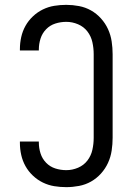

<svg xmlns="http://www.w3.org/2000/svg" viewBox="-20 -763 540 791"><path d="M253 8Q228 8 203.5 4Q179 0 156.5 -11Q134 -22 115.5 -39.5Q97 -57 85 -78.5Q73 -100 67.5 -124.5Q62 -149 62 -174V-180H140V-176Q140 -153 147 -131Q154 -109 170 -92.5Q186 -76 208 -69Q230 -62 253 -62Q278 -62 301.5 -72Q325 -82 340 -101.5Q355 -121 360.5 -145.5Q366 -170 366 -195V-540Q366 -565 360.5 -589.5Q355 -614 340 -633.5Q325 -653 301.5 -663Q278 -673 253 -673Q230 -673 208 -666Q186 -659 170 -642.5Q154 -626 147 -604Q140 -582 140 -559V-555H62V-561Q62 -586 67.5 -610.5Q73 -635 85 -656.5Q97 -678 115.5 -695.5Q134 -713 156.5 -724Q179 -735 203.5 -739Q228 -743 253 -743Q279 -743 305.5 -738Q332 -733 355 -720Q378 -707 396 -687Q414 -667 425 -643Q436 -619 440 -592.5Q444 -566 444 -540V-195Q444 -169 440 -142.5Q436 -116 425 -92Q414 -68 396 -48Q378 -28 355 -15Q332 -2 305.5 3Q279 8 253 8Z"/></svg>

Font: Iosevka Term
Style: Regular
Weight: 400
Monospace: yes
Designer: Belleve Invis
Foundry: Belleve Invis
Version: Version 30.0.1